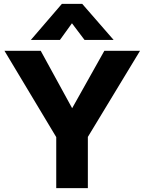

<svg xmlns="http://www.w3.org/2000/svg" viewBox="-20 -970 744 990"><path d="M270 0V-263L3 -708H190L352 -412L518 -708H702L433 -264V0ZM139 -764 299 -950H404L566 -764H416L351 -850L289 -764Z"/></svg>

Font: Onest ExtraBold
Style: Regular
Weight: 800
Designer: Dmitri Voloshin, Andrey Kudryavtsev
Foundry: Dmitri Voloshin, Andrey Kudryavtsev
Version: Version 1.000;gftools[0.9.33]